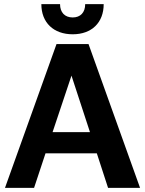

<svg xmlns="http://www.w3.org/2000/svg" viewBox="-20 -904 700 924"><path d="M4 0H144L199 -166H446L500 0H654L406 -692H252ZM330 -739C421 -739 479 -795 479 -884H390C390 -844 367 -820 330 -820C292 -820 269 -844 269 -884H179C179 -795 238 -739 330 -739ZM233 -268 324 -540 413 -268Z"/></svg>

Font: Ronzino
Style: Bold
Weight: 700
Designer: Nunzio Mazzaferro
Foundry: Collletttivo
Version: Version 1.000;Glyphs 3.3 (3337)